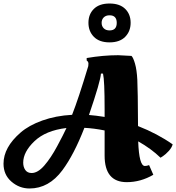

<svg xmlns="http://www.w3.org/2000/svg" viewBox="-49 -1024 1002 1092"><path d="M119 48Q61 48 16 9Q-29 -30 -29 -93Q-29 -186 68 -270Q115 -311 191.5 -338.5Q268 -366 361 -371Q397 -462 453 -648Q454 -652 454 -662.5Q454 -673 444 -680V-694Q538 -710 623 -710L699 -706Q709 -696 719 -661.5Q729 -627 732 -570Q735 -513 736 -307Q846 -264 933 -203Q928 -184 910.5 -165Q893 -146 878 -136L864 -127Q810 -179 737 -220Q742 -80 775 -80Q786 -80 799 -85L823 -30Q751 12 672 12Q546 12 546 -139V-282Q487 -294 431 -297Q372 -145 306 -56Q229 48 119 48ZM574 -783Q516 -783 485 -814.5Q454 -846 454 -894.5Q454 -943 485 -973.5Q516 -1004 574 -1004Q632 -1004 663 -973.5Q694 -943 694 -894.5Q694 -846 663 -814.5Q632 -783 574 -783ZM83 -99Q83 -74 95 -57Q107 -40 131 -40Q166 -40 203 -82.5Q240 -125 276.5 -193Q313 -261 329 -296Q211 -282 147 -221Q83 -160 83 -99ZM546 -403Q546 -567 537 -605Q536 -606 531 -606Q526 -606 525 -605Q523 -563 457 -370Q496 -367 546 -359ZM574 -851Q615 -851 615 -894Q615 -937 574 -937Q553 -937 541 -925Q529 -913 529 -894Q529 -875 541 -863Q553 -851 574 -851Z"/></svg>

Font: Oleo Script Swash Caps
Style: Bold
Weight: 700
Designer: Soytutype
Foundry: Soytutype
Version: Version 1.002